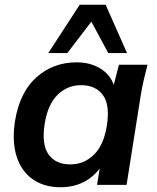

<svg xmlns="http://www.w3.org/2000/svg" viewBox="-20 -777 660 807"><path d="M234 10Q165 10 117 -24Q69 -58 49.5 -120.5Q30 -183 43 -268Q63 -390 133.5 -452.5Q204 -515 302 -515Q359 -515 401 -489.5Q443 -464 458 -420L480 -505H600Q592 -474 584.5 -442Q577 -410 572 -379L512 0H388L399 -69Q372 -32 330 -11Q288 10 234 10ZM275 -86Q333 -86 374.5 -126.5Q416 -167 429 -248Q443 -336 412.5 -377.5Q382 -419 321 -419Q263 -419 222 -378.5Q181 -338 168 -258Q154 -170 184 -128Q214 -86 275 -86ZM183 -554 315 -757H424L514 -554H435L364 -686L263 -554Z"/></svg>

Font: Mulish
Style: Bold Italic
Weight: 700
Italic angle: -9°
Designer: Vernon Adams
Foundry: Vernon Adams
Version: Version 3.603; ttfautohint (v1.8.3)